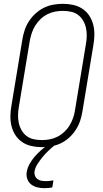

<svg xmlns="http://www.w3.org/2000/svg" viewBox="-20 -763 540 1006"><path d="M200 8Q200 8 199.5 8Q199 8 199 8Q171 8 144.5 2Q118 -4 96.5 -18.5Q75 -33 61 -54.5Q47 -76 40.5 -101.5Q34 -127 34.5 -155Q35 -183 40 -210L97 -555Q101 -580 109 -604.5Q117 -629 131.5 -651.5Q146 -674 166.5 -692.5Q187 -711 210.5 -722.5Q234 -734 259.5 -738.5Q285 -743 310 -743Q310 -743 310 -743Q310 -743 310 -743Q338 -743 364.5 -737Q391 -731 412.5 -716.5Q434 -702 448 -680.5Q462 -659 468.5 -633.5Q475 -608 474.5 -580Q474 -552 469 -525L412 -180Q408 -155 400 -130.5Q392 -106 377.5 -83.5Q363 -61 343 -42.5Q323 -24 299 -12.5Q275 -1 249.5 3.5Q224 8 200 8ZM200 -29Q220 -29 241 -33Q262 -37 281.5 -47Q301 -57 317.5 -72.5Q334 -88 345 -106.5Q356 -125 363 -145Q370 -165 373 -186L430 -531Q434 -552 434.5 -574Q435 -596 430.5 -616.5Q426 -637 415.5 -655Q405 -673 389 -685Q373 -697 352 -701.5Q331 -706 309 -706Q289 -706 268 -702Q247 -698 227.5 -688Q208 -678 192 -662.5Q176 -647 164.5 -628.5Q153 -610 146.5 -590Q140 -570 136 -549L79 -204Q75 -183 74.5 -161Q74 -139 78.5 -118.5Q83 -98 93.5 -80Q104 -62 120 -50Q136 -38 157 -33.5Q178 -29 200 -29ZM213 223Q193 223 175 218.5Q157 214 143 203Q129 192 123 174.5Q117 157 120 138Q124 116 135 96Q146 76 161 58.5Q176 41 193.5 25.5Q211 10 230 -3L237 -8H265L264 0Q247 14 231.5 29Q216 44 202.5 60.5Q189 77 177 95.5Q165 114 161 134Q159 146 163 157Q167 168 176 175Q185 182 196.5 184Q208 186 221 186Q230 186 240 185Q250 184 260 182L254 219Q244 221 233.5 222Q223 223 213 223Z"/></svg>

Font: Iosevka SS04 Extralight
Style: Italic
Weight: 200
Italic angle: -9°
Monospace: yes
Designer: Belleve Invis
Foundry: Belleve Invis
Version: Version 19.0.0; ttfautohint (v1.8.4)